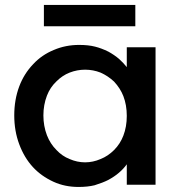

<svg xmlns="http://www.w3.org/2000/svg" viewBox="-20 -740 718 769"><path d="M37.1 -277.8Q37.1 -340.8 57.1 -394Q76.2 -444.8 112.8 -482.9Q147 -520 195.8 -540Q242.7 -560.1 296.9 -560.1Q334 -560.1 360.8 -553.2Q386.2 -546.9 414.1 -533.2Q438 -520 457 -503.9Q475.6 -486.8 487.8 -471.2V-550.8H603V0H487.8V-82Q474.6 -63.5 456.1 -47.9Q438.5 -32.7 413.1 -19Q392.1 -8.3 358.9 2Q331.1 8.8 294.9 8.8Q239.3 8.8 193.8 -12.2Q145 -34.7 111.8 -70.8Q77.1 -108.4 57.1 -162.1Q37.1 -215.3 37.1 -277.8ZM153.8 -277.8Q153.8 -235.4 168 -198.2Q181.2 -164.1 206.1 -139.2Q229 -114.7 258.8 -103Q289.1 -89.8 320.8 -89.8Q352.5 -89.8 382.8 -103Q412.6 -114.7 437 -139.2Q461.4 -163.6 474.1 -196.8Q487.8 -232.4 487.8 -275.9Q487.8 -319.3 474.1 -355Q461.9 -386.2 437 -413.1Q412.6 -436 382.8 -449.2Q353 -460.9 320.8 -460.9Q289.1 -460.9 258.8 -449.2Q230 -438 206.1 -414.1Q180.7 -390.1 168 -356.9Q153.8 -319.8 153.8 -277.8ZM155.8 -634.8V-720.2H522V-634.8Z"/></svg>

Font: PoppinsZ Medium
Style: Regular
Weight: 500
Designer: Ninad Kale (Devanagari), Jonny Pinhorn (Latin)
Foundry: Indian Type Foundry
Version: Version 3.002;FEAKit 1.0